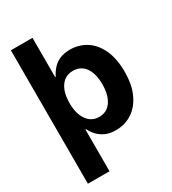

<svg xmlns="http://www.w3.org/2000/svg" viewBox="-220 -842 1039 1161"><g transform="rotate(-30 299.0 -262.0)"><path d="M354.5 8.8Q310.5 8.8 279.8 -5.9Q226.6 -31.2 199.7 -87.4H195.3V204.1H44.4V-727.5H195.3V-453.6H199.7Q210 -476.6 229 -499Q273.4 -552.7 355 -552.7Q414.6 -552.7 465.3 -522Q517.1 -489.7 546.4 -426.3Q575.7 -362.8 575.7 -272Q575.7 -180.7 546.4 -118.7Q517.6 -56.2 467.8 -23.7Q418 8.8 354.5 8.8ZM306.6 -111.3Q360.8 -111.3 390.9 -155Q420.9 -198.7 420.9 -272.5Q420.9 -348.1 390.9 -390.4Q360.8 -432.6 306.6 -432.6Q252.4 -432.6 222.2 -389.9Q191.9 -347.2 191.9 -272.5Q191.9 -198.7 222.9 -155Q253.9 -111.3 306.6 -111.3Z"/></g></svg>

Font: Inter Tight Stencil
Style: Bold
Weight: 700
Designer: Rasmus Andersson
Foundry: rsms
Version: Version 3.004;Glyphs 3.1.2 (3151)